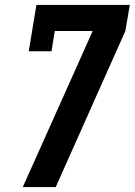

<svg xmlns="http://www.w3.org/2000/svg" viewBox="-20 -755 544 775"><path d="M72 0 305 -520 354 -630H201L188 -548H96L127 -735H504L486 -630L205 0Z"/></svg>

Font: Iosevka Slab Extrabold Oblique
Style: Regular
Weight: 800
Italic angle: -9°
Monospace: yes
Designer: Belleve Invis
Foundry: Belleve Invis
Version: Version 11.1.1; ttfautohint (v1.8.3)